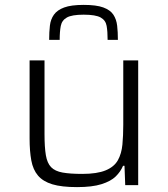

<svg xmlns="http://www.w3.org/2000/svg" viewBox="-20 -757 685 785"><path d="M295 8Q232 8 194 -3.5Q156 -15 135.5 -39Q115 -63 108 -101Q101 -139 101 -191V-510H162V-209Q162 -155 167.5 -122.5Q173 -90 189 -73.5Q205 -57 236 -51.5Q267 -46 316 -46Q377 -46 412 -60.5Q447 -75 462 -102Q477 -129 480.5 -166Q484 -203 484 -247V-510H545V0H492L489 -79H483Q473 -55 453 -35.5Q433 -16 395 -4Q357 8 295 8ZM322 -737Q374 -737 402.5 -726.5Q431 -716 443.5 -697Q456 -678 459 -652Q462 -626 462 -594H420Q420 -628 416 -651Q412 -674 391.5 -685.5Q371 -697 322 -697Q274 -697 253.5 -685.5Q233 -674 228.5 -651Q224 -628 224 -594H181Q181 -626 184 -652Q187 -678 200.5 -697Q214 -716 242.5 -726.5Q271 -737 322 -737Z"/></svg>

Font: Saira SemiExpanded Light
Style: Regular
Weight: 300
Width: 6
Designer: Hector Gatti with collaboration of the Omnibus-Type team
Foundry: Omnibus-Type
Version: Version 1.101